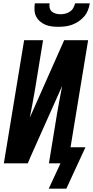

<svg xmlns="http://www.w3.org/2000/svg" viewBox="-20 -975 556 1146"><path d="M329 -815Q309 -815 288.5 -817.5Q268 -820 250.5 -827.5Q233 -835 218.5 -847.5Q204 -860 195.5 -877Q187 -894 186 -914.5Q185 -935 188 -955H276Q273 -941 276.5 -927.5Q280 -914 290 -905.5Q300 -897 313.5 -893.5Q327 -890 341 -890Q355 -890 369.5 -893.5Q384 -897 397 -905.5Q410 -914 417.5 -927.5Q425 -941 428 -955H516Q513 -935 505 -914.5Q497 -894 482.5 -877Q468 -860 449.5 -847.5Q431 -835 410.5 -827.5Q390 -820 369.5 -817.5Q349 -815 329 -815ZM376 151H271L341 0H272L320 -294Q327 -336 335 -378Q343 -420 351 -462L160 -34L146 0H3L124 -735H237L189 -441Q182 -399 174 -357Q166 -315 158 -273L363 -735H506L401 -96H490Z"/></svg>

Font: Iosevka SS18
Style: Bold Italic
Weight: 700
Italic angle: -9°
Monospace: yes
Designer: Belleve Invis
Foundry: Belleve Invis
Version: Version 25.1.1; ttfautohint (v1.8.4)